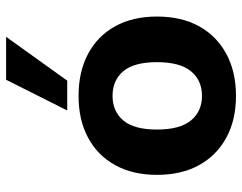

<svg xmlns="http://www.w3.org/2000/svg" viewBox="-104 -696 811 644"><g transform="rotate(-90 302.0 -374.5)"><path d="M302 11Q221 11 161.5 -21.5Q102 -54 69.5 -113Q37 -172 37 -254Q37 -335 69.5 -394Q102 -453 161.5 -485Q221 -517 302 -517Q383 -517 443 -485Q503 -453 535.5 -394Q568 -335 568 -254Q568 -172 535.5 -113Q503 -54 443 -21.5Q383 11 302 11ZM302 -103Q354 -103 384.5 -140Q415 -177 415 -254Q415 -331 384.5 -367Q354 -403 302 -403Q250 -403 219.5 -367Q189 -331 189 -254Q189 -177 219.5 -140Q250 -103 302 -103ZM253 -555 356 -760H500L353 -555Z"/></g></svg>

Font: Mulish ExtraLight ExtraBold
Style: Regular
Weight: 800
Version: Version 3.603